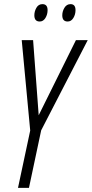

<svg xmlns="http://www.w3.org/2000/svg" viewBox="-20 -908 444 928"><path d="M210 -859Q210 -888 185 -888Q166 -888 156 -870.5Q146 -853 146 -834Q146 -804 172 -804Q189 -804 199.5 -821Q210 -838 210 -859ZM345 -859Q345 -888 321 -888Q302 -888 291.5 -870.5Q281 -853 281 -834Q281 -804 307 -804Q324 -804 334.5 -821Q345 -838 345 -859ZM120 0 179 -278 404 -714H347L167 -351L140 -714H85L126 -277L67 0Z"/></svg>

Font: Noto Sans Display Condensed Light
Style: Italic
Weight: 300
Width: 3
Designer: Monotype Design team
Foundry: Monotype Imaging Inc.
Version: 1.000